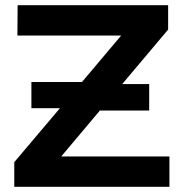

<svg xmlns="http://www.w3.org/2000/svg" viewBox="-20 -720 708 740"><path d="M216 -117H633V0H35V-95L211 -303H101V-404H296L447 -583H47L48 -700H628V-606L451 -396H555V-294H365Z"/></svg>

Font: TypoPRO Montserrat Alternates
Style: Regular
Weight: 500
Designer: Julieta Ulanovsky
Foundry: Julieta Ulanovsky
Version: Version 6.001